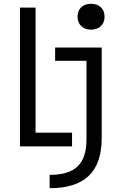

<svg xmlns="http://www.w3.org/2000/svg" viewBox="-20 -770 640 1010"><path d="M85 0V-730H167V-72H359V0ZM241 150Q342 150 388.5 105Q435 60 435 -37V-450H270V-520H515V-43Q515 90 447 155Q379 220 241 220ZM459 -614Q427 -614 407.5 -632.5Q388 -651 388 -682Q388 -714 407.5 -732Q427 -750 459 -750Q491 -750 510.5 -732Q530 -714 530 -682Q530 -651 510.5 -632.5Q491 -614 459 -614Z"/></svg>

Font: M PLUS Code Latin Expanded
Style: Regular
Weight: 400
Width: 7
Designer: Coji Morishita
Foundry: UNDERFOREST DESIGN
Version: Version 1.002; ttfautohint (v1.8.3)